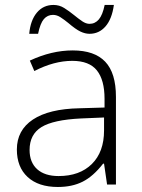

<svg xmlns="http://www.w3.org/2000/svg" viewBox="-20 -743 570 773"><path d="M411.1 0 398.9 -84H395Q355 -32.7 312.7 -11.5Q270.5 9.8 212.9 9.8Q134.8 9.8 91.3 -30.3Q47.9 -70.3 47.9 -141.1Q47.9 -218.8 112.5 -261.7Q177.2 -304.7 299.8 -307.1L400.9 -310.1V-345.2Q400.9 -420.9 370.1 -459.5Q339.4 -498 271 -498Q197.3 -498 118.2 -457L100.1 -499Q187.5 -540 272.9 -540Q360.4 -540 403.6 -494.6Q446.8 -449.2 446.8 -353V0ZM215.8 -34.2Q300.8 -34.2 349.9 -82.8Q398.9 -131.3 398.9 -217.8V-270L306.2 -266.1Q194.3 -260.7 146.7 -231.2Q99.1 -201.7 99.1 -139.2Q99.1 -89.4 129.6 -61.8Q160.2 -34.2 215.8 -34.2ZM340.3 -606.9Q322.8 -606.9 303.7 -616Q284.7 -625 254.4 -650.9Q238.8 -663.6 223.9 -673.3Q209 -683.1 193.4 -683.1Q171.4 -683.1 156.7 -666.3Q142.1 -649.4 133.3 -606.9H97.7Q102.5 -661.1 128.4 -692.1Q154.3 -723.1 195.3 -723.1Q218.8 -723.1 238.3 -710.9Q257.8 -698.7 278.3 -682.1Q294.9 -668.5 310.5 -657.7Q326.2 -647 340.3 -647Q362.8 -647 377.9 -664.8Q393.1 -682.6 401.4 -723.1H438.5Q430.7 -666.5 404.8 -636.7Q378.9 -606.9 340.3 -606.9Z"/></svg>

Font: Zoram GWeb Light
Style: Regular
Weight: 300
Foundry: Ascender Corporation
Version: Version 1.000